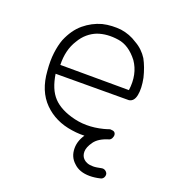

<svg xmlns="http://www.w3.org/2000/svg" viewBox="-118 -570 736 812"><g transform="rotate(20 250.0 -164.0)"><path d="M93 -207Q98 -174 108.5 -148.5Q119 -123 136 -105Q152 -88 177 -75Q202 -62 236 -54Q305 -38 384 -63Q411 -69 415 -52Q419 -33 393 -21Q315 6 240 -6Q163 -17 113 -67Q62 -118 56 -207Q52 -252 56.5 -287.5Q61 -323 71 -350Q82 -376 96 -396Q110 -416 128 -431Q163 -460 206 -472Q227 -477 248.5 -478Q270 -479 289 -477Q330 -471 363 -449Q381 -439 395 -425.5Q409 -412 419 -396Q437 -363 448 -318Q457 -273 451 -242Q445 -211 422 -208ZM408 -248Q418 -322 382 -374Q342 -426 293 -433Q241 -441 199 -426Q178 -418 159.5 -402.5Q141 -387 127 -363Q97 -316 99 -249ZM386 -64Q394 -67 402 -62.5Q410 -58 413 -50Q416 -41 411.5 -33Q407 -25 399 -23Q356 -10 338 15.5Q320 41 320 61Q320 81 333 93Q339 99 349.5 103Q360 107 376 107Q384 107 393 105.5Q402 104 412 102Q421 100 428.5 104.5Q436 109 439 117Q441 126 436.5 134Q432 142 423 144Q398 150 376 150Q329 150 303 124Q276 100 276 61Q276 23 304.5 -12.5Q333 -48 386 -64Z"/></g></svg>

Font: Yomogi
Style: Regular
Weight: 400
Designer: satsuyako
Foundry: satsuyako
Version: Version 3.100